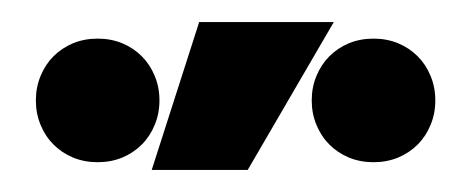

<svg xmlns="http://www.w3.org/2000/svg" viewBox="-20 -764 427 174"><path d="M160.5 -744H282.5L204.5 -610H117.5ZM318.5 -617Q306.5 -617 296.2 -621.2Q286 -625.5 278.5 -633Q271 -640.5 266.8 -650.8Q262.5 -661 262.5 -673Q262.5 -685 266.8 -695.2Q271 -705.5 278.5 -713Q286 -720.5 296.2 -724.8Q306.5 -729 318.5 -729Q330.5 -729 340.8 -724.8Q351 -720.5 358.5 -713Q366 -705.5 370.2 -695.2Q374.5 -685 374.5 -673Q374.5 -661 370.2 -650.8Q366 -640.5 358.5 -633Q351 -625.5 340.8 -621.2Q330.5 -617 318.5 -617ZM68.5 -617Q56.5 -617 46.2 -621.2Q36 -625.5 28.5 -633Q21 -640.5 16.8 -650.8Q12.5 -661 12.5 -673Q12.5 -685 16.8 -695.2Q21 -705.5 28.5 -713Q36 -720.5 46.2 -724.8Q56.5 -729 68.5 -729Q80.5 -729 90.8 -724.8Q101 -720.5 108.5 -713Q116 -705.5 120.2 -695.2Q124.5 -685 124.5 -673Q124.5 -661 120.2 -650.8Q116 -640.5 108.5 -633Q101 -625.5 90.8 -621.2Q80.5 -617 68.5 -617Z"/></svg>

Font: Argentum Sans
Style: Regular
Weight: 400
Designer: Julieta Ulanovsky, Owen Earl, Chris M. Simpson, Rasmus Andersson, Cristiano Sobral
Foundry: The Argentum Sans Project Authors
Version: Version 3.135; ttfautohint (v1.8.4.7-5d5b-dirty)